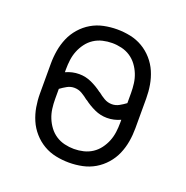

<svg xmlns="http://www.w3.org/2000/svg" viewBox="-102 -623 704 726"><g transform="rotate(20 250.0 -260.0)"><path d="M250 8Q223 8 196.5 2.5Q170 -3 147 -16.5Q124 -30 106 -50.5Q88 -71 77.5 -95.5Q67 -120 62.5 -146.5Q58 -173 58 -200V-320Q58 -347 62.5 -373.5Q67 -400 77.5 -424.5Q88 -449 106 -469.5Q124 -490 147 -503.5Q170 -517 196.5 -522.5Q223 -528 250 -528Q277 -528 303.5 -522.5Q330 -517 353 -503.5Q376 -490 394 -469.5Q412 -449 422.5 -424.5Q433 -400 437.5 -373.5Q442 -347 442 -320V-200Q442 -173 437.5 -146.5Q433 -120 422.5 -95.5Q412 -71 394 -50.5Q376 -30 353 -16.5Q330 -3 303.5 2.5Q277 8 250 8ZM327 -255Q342 -255 355.5 -262.5Q369 -270 381 -279V-320Q381 -339 378.5 -358Q376 -377 369 -394.5Q362 -412 350.5 -427.5Q339 -443 323 -453.5Q307 -464 288 -468.5Q269 -473 250 -473Q231 -473 212 -468.5Q193 -464 177 -453.5Q161 -443 149.5 -427.5Q138 -412 131 -394.5Q124 -377 121.5 -358Q119 -339 119 -320V-308Q132 -314 145.5 -317Q159 -320 173 -320Q199 -320 223 -309Q247 -298 268 -282H269Q281 -272 295.5 -263.5Q310 -255 327 -255ZM250 -47Q269 -47 288 -51.5Q307 -56 323 -66.5Q339 -77 350.5 -92.5Q362 -108 369 -125.5Q376 -143 378.5 -162Q381 -181 381 -200V-212Q368 -206 354.5 -203Q341 -200 327 -200Q301 -200 277 -211Q253 -222 232 -238H231Q219 -248 204.5 -256.5Q190 -265 173 -265Q158 -265 144.5 -257.5Q131 -250 119 -241V-200Q119 -181 121.5 -162Q124 -143 131 -125.5Q138 -108 149.5 -92.5Q161 -77 177 -66.5Q193 -56 212 -51.5Q231 -47 250 -47Z"/></g></svg>

Font: Iosevka Curly Light
Style: Regular
Weight: 300
Monospace: yes
Designer: Belleve Invis
Foundry: Belleve Invis
Version: Version 22.1.2; ttfautohint (v1.8.4)